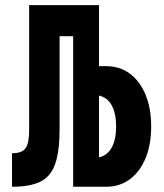

<svg xmlns="http://www.w3.org/2000/svg" viewBox="-20 -713 626 733"><path d="M25.9 0V-127.9Q63.5 -127.9 77.4 -147Q91.3 -166 91.3 -217.3V-693.4H357.9V-460.4H385.3Q437 -460.4 475.6 -431.9Q514.2 -403.3 535.6 -351.6Q557.1 -299.8 557.1 -230Q557.1 -160.6 535.6 -108.9Q514.2 -57.1 475.6 -28.6Q437 0 385.3 0H259.3V-574.7H207.5V-220.7Q207.5 -136.2 190.9 -87.9Q174.3 -39.6 134.8 -19.8Q95.2 0 25.9 0ZM357.9 -112.3Q389.6 -119.1 406.5 -149.7Q423.3 -180.2 423.3 -230Q423.3 -280.3 406.5 -310.8Q389.6 -341.3 357.9 -348.1Z"/></svg>

Font: Cascadia Mono PL
Style: Bold
Weight: 700
Monospace: yes
Designer: Aaron Bell
Foundry: Saja Typeworks
Version: Version 2404.023; ttfautohint (v1.8.4)